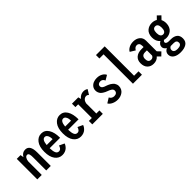

<svg xmlns="http://www.w3.org/2000/svg" viewBox="145 -1955 3309 3309"><g transform="rotate(-45 1800.0 -300.0)"><path d="M68.5 0V-500H160L170.5 -440Q210.5 -511.5 283 -511.5Q396.5 -511.5 396.5 -330V0H286V-316Q286 -340 284.8 -356.5Q283.5 -373 279.2 -390Q275 -407 266 -415.5Q257 -424 243 -424Q215 -424 197.8 -395.8Q180.5 -367.5 177 -327V0Z M839.5 -104.5Q834 -86 821.5 -67.2Q809 -48.5 789.5 -30.2Q770 -12 739.8 -0.5Q709.5 11 674 11Q592 11 540.8 -57.2Q489.5 -125.5 489.5 -250.5Q489.5 -375 542 -443.5Q594.5 -512 674 -512Q759 -512 806.2 -436.5Q853.5 -361 853.5 -229H599Q601 -150.5 618.8 -113.5Q636.5 -76.5 674 -76.5Q703.5 -76.5 721.2 -98Q739 -119.5 745.5 -148.5ZM675 -427Q612.5 -427 601.5 -304H745Q745 -334.5 739.2 -360.5Q733.5 -386.5 717 -406.8Q700.5 -427 675 -427Z M1289.5 -104.5Q1284 -86 1271.5 -67.2Q1259 -48.5 1239.5 -30.2Q1220 -12 1189.8 -0.5Q1159.5 11 1124 11Q1042 11 990.8 -57.2Q939.5 -125.5 939.5 -250.5Q939.5 -375 992 -443.5Q1044.5 -512 1124 -512Q1209 -512 1256.2 -436.5Q1303.5 -361 1303.5 -229H1049Q1051 -150.5 1068.8 -113.5Q1086.5 -76.5 1124 -76.5Q1153.5 -76.5 1171.2 -98Q1189 -119.5 1195.5 -148.5ZM1125 -427Q1062.5 -427 1051.5 -304H1195Q1195 -334.5 1189.2 -360.5Q1183.5 -386.5 1167 -406.8Q1150.5 -427 1125 -427Z M1590.5 -83.5H1665.5V0H1409V-83.5H1481.5V-416.5H1413.5V-500H1567.5L1580.5 -448.5Q1631 -512 1703.5 -512Q1731 -512 1753.5 -503Q1776 -494 1782 -486.5L1727 -398.5Q1721.5 -406 1709 -413.8Q1696.5 -421.5 1680 -421.5Q1647 -421.5 1622.8 -397Q1598.5 -372.5 1590.5 -333.5Z M2023.5 11Q1965.5 11 1916 -12.5Q1866.5 -36 1847.5 -72.5L1937 -128Q1948.5 -103 1971.2 -89Q1994 -75 2023 -75Q2056 -75 2075.8 -91.5Q2095.5 -108 2095.5 -140Q2095.5 -155.5 2086.8 -168.5Q2078 -181.5 2060.8 -191.5Q2043.5 -201.5 2031.2 -207Q2019 -212.5 1998.5 -220Q1977 -228 1961.2 -235.5Q1945.5 -243 1924.8 -256.5Q1904 -270 1890.8 -285.2Q1877.5 -300.5 1868 -323.2Q1858.5 -346 1858.5 -373Q1858.5 -418 1883.5 -450.2Q1908.5 -482.5 1946 -497.2Q1983.5 -512 2027.5 -512Q2086 -512 2131 -487.2Q2176 -462.5 2192 -424.5L2104.5 -372.5Q2095.5 -399 2076.5 -413.2Q2057.5 -427.5 2031.5 -427.5Q2003 -427.5 1984 -413.2Q1965 -399 1965 -371.5Q1965 -356.5 1972.2 -344.5Q1979.5 -332.5 1993 -324.5Q2006.5 -316.5 2016.2 -312.2Q2026 -308 2040.5 -303.5Q2056 -298 2064.2 -295Q2072.5 -292 2092 -283.2Q2111.5 -274.5 2123.5 -266.8Q2135.5 -259 2152 -245.5Q2168.5 -232 2178 -218Q2187.5 -204 2194.5 -184.5Q2201.5 -165 2201.5 -143.5Q2201.5 -106.5 2186.2 -76.5Q2171 -46.5 2145.5 -27.8Q2120 -9 2088.5 1Q2057 11 2023.5 11Z M2511 -83.5H2619V0H2400V-716.5H2298.5V-800H2511Z M3077.5 13.5 3022 -42Q2978.5 11 2898.5 11Q2828.5 11 2784.8 -33Q2741 -77 2741 -157.5Q2741 -233 2790 -275.2Q2839 -317.5 2924.5 -317.5H2976.5V-346.5Q2976.5 -385 2959.8 -404.5Q2943 -424 2913 -424Q2888 -424 2869.5 -408.2Q2851 -392.5 2841 -371.5L2748.5 -428Q2765 -463 2810.2 -487.5Q2855.5 -512 2917 -512Q2989.5 -512 3037 -472.8Q3084.5 -433.5 3084.5 -366V-106L3140.5 -47.5ZM2916 -70Q2958 -70 2976.5 -110V-236.5H2930.5Q2848 -236.5 2848 -153.5Q2848 -70 2916 -70Z M3369.5 -149Q3339 -149 3312 -157Q3288.5 -140 3288.5 -119Q3288.5 -100 3308 -90Q3327.5 -80 3354.5 -80H3404.5Q3476.5 -80 3519.5 -46.5Q3562.5 -13 3562.5 57Q3562.5 131 3509.2 165.8Q3456 200.5 3366.5 200.5Q3283.5 200.5 3233 166.8Q3182.5 133 3182.5 73Q3182.5 11.5 3247 -21.5Q3196 -53.5 3196 -97.5Q3196 -154 3255.5 -186Q3194 -235 3194 -331Q3194 -376.5 3208.5 -412Q3223 -447.5 3248 -468.8Q3273 -490 3303.8 -501Q3334.5 -512 3369.5 -512Q3425 -512 3468 -486L3522.5 -542L3580.5 -486.5L3523 -427Q3544.5 -385.5 3544.5 -331Q3544.5 -285.5 3529 -249.5Q3513.5 -213.5 3488 -192.2Q3462.5 -171 3432.2 -160Q3402 -149 3369.5 -149ZM3434.5 -331Q3434.5 -429 3369.5 -429Q3304.5 -429 3304.5 -331Q3304.5 -283.5 3321.2 -258Q3338 -232.5 3369.5 -232.5Q3401 -232.5 3417.8 -258Q3434.5 -283.5 3434.5 -331ZM3279.5 60Q3279.5 88.5 3301.8 104.8Q3324 121 3367 121Q3462.5 121 3462.5 60Q3462.5 1 3391.5 1H3319Q3279.5 19.5 3279.5 60Z"/></g></svg>

Font: League Mono Condensed Medium
Style: Regular
Weight: 500
Width: 1
Designer: Tyler Finck
Foundry: The League of Moveable Type / Tyler Finck
Version: Version 2.210